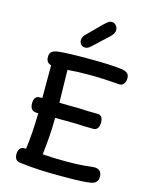

<svg xmlns="http://www.w3.org/2000/svg" viewBox="-134 -1022 863 1096"><g transform="rotate(15 297.5 -473.5)"><path d="M551 -64Q551 -27 513 -19Q472 -11 357 -11H324Q261 -11 209.5 -13.5Q158 -16 90 -24Q57 -28 57 -66Q57 -85 65 -97Q73 -109 88 -110H102Q115 -200 117 -324H107Q68 -324 68 -370Q68 -414 104 -414H117V-539V-607Q87 -615 87 -648Q87 -672 100 -681Q113 -690 137 -693Q190 -699 311 -699Q452 -699 513 -690Q533 -687 545 -678Q557 -669 557 -648Q557 -626 546 -613.5Q535 -601 517 -603Q419 -611 340 -611Q269 -611 214 -606L218 -413L270 -412Q338 -412 386 -409L445 -408Q477 -408 477 -365Q477 -344 468.5 -331.5Q460 -319 444 -319L391 -320Q343 -323 269 -323H217Q216 -215 202 -104Q262 -99 337 -99Q388 -99 421 -101Q454 -103 497 -108Q523 -111 537 -99.5Q551 -88 551 -64ZM244 -789Q244 -810 259 -824L344 -909Q360 -924 369 -930Q378 -936 388 -936Q403 -936 413.5 -924.5Q424 -913 424 -897Q424 -878 405 -859L313 -773Q302 -763 294.5 -759Q287 -755 277 -755Q263 -755 253.5 -765Q244 -775 244 -789Z"/></g></svg>

Font: Mali Medium
Style: Regular
Weight: 500
Version: Version 1.000; ttfautohint (v1.6)